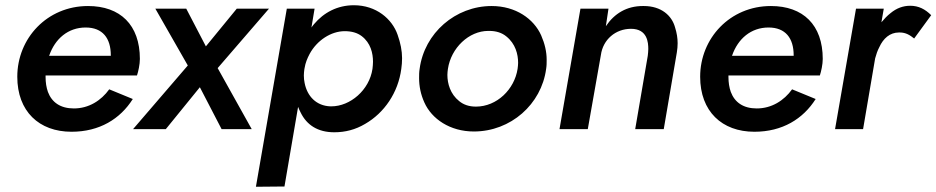

<svg xmlns="http://www.w3.org/2000/svg" viewBox="-20 -493 3575 733"><path d="M253 10C360 10 439 -39 487 -115L397 -152C366 -109 319 -79 262 -79C211 -79 178 -102 163 -142C157 -159 154 -178 154 -199C154 -201 154 -203 154 -205H503C508 -220 514 -247 514 -268C514 -398 439 -470 316 -470C160 -470 46 -347 46 -200C46 -68 129 10 253 10ZM167 -280 168 -281C190 -345 240 -388 307 -388C372 -388 403 -347 403 -282C403 -281 403 -281 403 -280Z M884 -460 766 -316 691 -460H573L697 -243L488 0H613L743 -160L826 0H941L811 -233L1007 -460Z M1066 219 1118 -85C1121 -78 1124 -70 1128 -63C1151 -16 1193 12 1256 12C1298 12 1337 2 1374 -20C1447 -62 1500 -139 1512 -230C1514 -244 1515 -257 1515 -271C1515 -299 1509 -329 1498 -360C1477 -421 1416 -473 1331 -473C1268 -473 1216 -445 1179 -401C1176 -397 1172 -393 1169 -388L1181 -460H1075L957 220ZM1402 -230C1390 -149 1317 -87 1245 -87C1244 -87 1242 -87 1241 -87C1188 -89 1153 -125 1143 -176C1141 -185 1140 -195 1140 -205C1140 -213 1141 -221 1142 -229L1143 -234C1146 -253 1153 -270 1162 -287C1190 -339 1244 -374 1296 -374C1322 -374 1344 -368 1361 -355C1395 -329 1404 -290 1404 -257C1404 -249 1403 -239 1402 -230Z M1582 -230C1580 -218 1580 -206 1580 -195C1580 -164 1586 -133 1600 -102C1628 -39 1698 9 1789 9C1930 9 2047 -95 2065 -230C2067 -242 2067 -253 2067 -265C2067 -295 2060 -326 2046 -358C2018 -421 1949 -470 1857 -470C1719 -470 1600 -367 1582 -230ZM1690 -230C1702 -310 1770 -375 1844 -375C1846 -375 1847 -375 1848 -375C1874 -375 1896 -368 1913 -354C1948 -326 1958 -286 1958 -253C1958 -246 1957 -238 1956 -230C1944 -152 1877 -86 1797 -86C1771 -86 1750 -93 1733 -107C1699 -134 1688 -174 1688 -207C1688 -215 1689 -222 1690 -230Z M2453 -280 2405 0H2514L2564 -293C2566 -305 2567 -317 2567 -328C2567 -347 2564 -367 2557 -389C2545 -433 2505 -470 2438 -470C2437 -470 2435 -470 2434 -470C2373 -470 2326 -442 2293 -393L2303 -460H2196L2116 0H2224L2274 -283C2282 -342 2330 -383 2389 -383C2452 -383 2455 -330 2455 -306C2455 -298 2454 -289 2453 -280Z M2860 10C2967 10 3046 -39 3094 -115L3004 -152C2973 -109 2926 -79 2869 -79C2818 -79 2785 -102 2770 -142C2764 -159 2761 -178 2761 -199C2761 -201 2761 -203 2761 -205H3110C3115 -220 3121 -247 3121 -268C3121 -398 3046 -470 2923 -470C2767 -470 2653 -347 2653 -200C2653 -68 2736 10 2860 10ZM2774 -280 2775 -281C2797 -345 2847 -388 2914 -388C2979 -388 3010 -347 3010 -282C3010 -281 3010 -281 3010 -280Z M3354 -460H3248L3168 0H3275L3321 -270C3325 -285 3330 -300 3337 -313C3352 -346 3377 -369 3412 -369C3413 -369 3414 -369 3415 -369C3438 -369 3454 -359 3470 -346L3535 -435C3512 -458 3487 -471 3455 -471C3428 -471 3403 -462 3380 -443C3367 -433 3356 -421 3345 -408Z"/></svg>

Font: Jost Medium
Style: Italic
Weight: 500
Italic angle: -5°
Version: Version 3.710